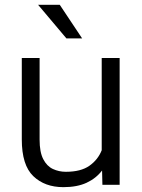

<svg xmlns="http://www.w3.org/2000/svg" viewBox="-20 -770 590 800"><path d="M406.7 0 405.3 -59.6Q380.4 -26.9 340.8 -8.5Q301.3 9.8 244.1 9.8Q166.5 9.8 118.7 -36.1Q70.8 -82 70.8 -189V-528.3H145V-188Q145 -136.2 160.2 -106.9Q175.3 -77.6 200.4 -65.9Q225.6 -54.2 254.4 -54.2Q316.9 -54.2 352.5 -79.3Q388.2 -104.5 403.8 -144V-528.3H478.5V0ZM229 -750 322.3 -609.9H256.8L138.7 -750Z"/></svg>

Font: Vazirmatn FD Light
Style: Regular
Weight: 300
Designer: Saber Rastikerdar
Foundry: Saber Rastikerdar
Version: Version 33.003